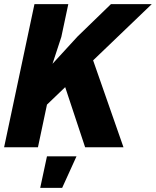

<svg xmlns="http://www.w3.org/2000/svg" viewBox="-31 -718 760 936"><path d="M-11 0 137 -698H302L268 -538L225 -407L347 -540L510 -698H709L198 -208L154 0ZM384 0 259 -377 412 -455 571 0ZM165 198 198 44H342L272 198Z"/></svg>

Font: Azeret Mono Thin
Style: Bold Italic
Weight: 700
Italic angle: -12°
Version: Version 1.002